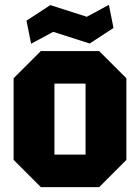

<svg xmlns="http://www.w3.org/2000/svg" viewBox="-20 -770 576 790"><path d="M36 -112V-448L148 -560H388L500 -448V-112L388 0H148ZM204 -134H332V-426H204ZM108 -590 89 -685 187 -749 337 -701 428 -750 447 -655 349 -591 199 -639Z"/></svg>

Font: Tektur SemiCondensed
Style: Bold
Weight: 700
Width: 4
Designer: Adam Jagosz
Foundry: Adam Jagosz
Version: Version 1.005;gftools[0.9.30]